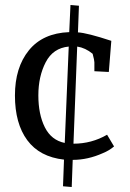

<svg xmlns="http://www.w3.org/2000/svg" viewBox="-20 -709 523 771"><path d="M275 -132Q348 -132 410 -168L438 -121Q418 -104 393 -94Q333 -67 272 -67L268 42L233 39L237 -68Q139 -79 89.5 -146Q40 -213 40 -325.5Q40 -438 96 -507Q152 -576 258 -580L263 -689L297 -686L293 -579Q330 -577 427 -545L417 -420L359 -423V-459Q359 -467 352 -493Q323 -517 290 -522ZM240 -135 256 -522Q193 -516 163.5 -459Q134 -402 134 -326Q134 -250 160 -198Q186 -146 240 -135Z"/></svg>

Font: Andada
Style: Regular
Weight: 400
Designer: Carolina Giovagnoli
Foundry: Carolina Giovagnoli
Version: Version 1.002